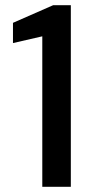

<svg xmlns="http://www.w3.org/2000/svg" viewBox="-20 -720 364 740"><path d="M143 0V-580L30 -554V-632L185 -700H253V0Z"/></svg>

Font: DeepMind Sans Medium
Style: Regular
Weight: 500
Designer: Jonny Pinhorn / Modifications: Colophon Foundry
Foundry: Colophon Foundry
Version: Version 1.002; ttfautohint (v1.8.2)